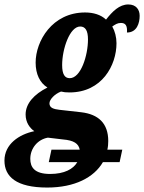

<svg xmlns="http://www.w3.org/2000/svg" viewBox="-83 -602 647 862"><path d="M454 126 466 70H399C402 57 403 44 403 31C403 -49 358 -89 282 -98L184 -109C159 -112 139 -117 139 -138C139 -155 162 -180 191 -191C203 -188 213 -187 229 -187C375 -187 440 -309 440 -408C440 -435 433 -462 421 -483C434 -492 444 -499 460 -499C482 -499 489 -485 487 -456C532 -456 544 -499 544 -531C544 -559 528 -582 493 -582C453 -582 422 -551 393 -514C370 -536 336 -546 299 -546C151 -546 77 -417 77 -321C77 -269 96 -230 130 -209C70 -179 32 -137 32 -88C32 -52 51 -27 71 -13C3 1 -63 45 -63 119C-63 191 -10 240 129 240C252 240 339 195 379 126ZM230 -251C208 -251 196 -268 196 -310C196 -382 230 -483 277 -483C300 -483 312 -465 312 -425C312 -353 280 -251 230 -251ZM53 111C53 64 86 24 132 16L199 24C249 28 270 43 275 70H148L136 126H264C246 157 206 179 142 179C71 179 53 148 53 111Z"/></svg>

Font: Noto Serif Condensed Extra
Style: Italic
Weight: 800
Width: 3
Italic angle: -12°
Designer: Monotype Design Team
Foundry: Monotype Imaging Inc.
Version: Version 1.901